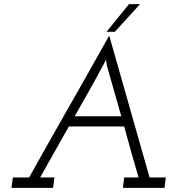

<svg xmlns="http://www.w3.org/2000/svg" viewBox="-20 -903 846 923"><path d="M492 -750H532Q568 -789 592.5 -816.5Q617 -844 653 -883H600Q573 -850 546 -816.5Q519 -783 492 -750ZM42 -50 35 0H235L242 -50H173L311 -295H577Q594 -233 611 -172Q628 -111 646 -50H577L571 0H771L777 -50H699Q650 -222 602 -391Q554 -560 505 -732Q409 -560 312.5 -391Q216 -222 120 -50ZM339 -344Q371 -401 407 -464Q443 -527 471 -581Q475 -587 477.5 -591.5Q480 -596 489 -616L494 -587L563 -344Z"/></svg>

Font: Josefin Slab Thin Medium
Style: Italic
Weight: 500
Italic angle: -12°
Version: Version 2.000